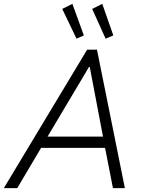

<svg xmlns="http://www.w3.org/2000/svg" viewBox="-51 -978 741 998"><path d="M401.9 -719.7H453.1L598.1 0H536.1L495.1 -209.5H162.6L38.6 0H-31.2ZM272.5 -931.6 325.2 -958 384.8 -793.9 346.7 -776.9ZM428.2 -931.6 480.5 -958 538.1 -793.9 498 -776.9ZM484.4 -268.1 415.5 -629.9H411.6L196.3 -268.1Z"/></svg>

Font: Reddit Sans Vanilla Light
Style: Italic
Weight: 300
Italic angle: -11.25°
Designer: Stephen Hutchings
Version: Version 1.013